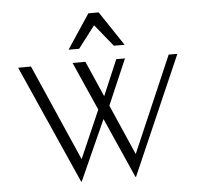

<svg xmlns="http://www.w3.org/2000/svg" viewBox="-51 -751 853 812"><g transform="rotate(-5 375.5 -345.0)"><path d="M491.5 8.5 268.5 -494.5 323 -495 518 -49 476.5 -30.5 676.5 -494.5H713.5L494 8.5ZM261 8.5 37.5 -494.5 92 -495 287.5 -49 247 -30.5 367 -305.5 385 -262 263.5 8.5ZM391 -262 373.5 -305.5 454 -494.5H491ZM256.5 -552 353.5 -698H397L494.5 -552H449L373 -645.5L301.5 -552Z"/></g></svg>

Font: Russolo 10pt ExtraLight
Style: Regular
Weight: 200
Designer: Micah Stupak-Hahn
Version: Version 1.000